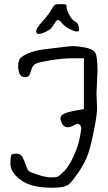

<svg xmlns="http://www.w3.org/2000/svg" viewBox="-20 -884 520 924"><path d="M197.3 -729.5Q177.7 -720.7 166 -720.7Q154.3 -720.7 154.3 -734.4Q154.3 -748 183.1 -779.8Q211.9 -811.5 225.6 -834.5Q239.3 -857.4 244.6 -860.8Q250 -864.3 271 -864.3Q292 -864.3 296.4 -862.3Q300.8 -860.4 300.8 -849.1Q300.8 -837.9 313 -813.5Q325.2 -789.1 340.3 -781.2Q355.5 -773.4 358.4 -756.3Q361.3 -739.3 359.9 -735.8Q358.4 -732.4 348.6 -732.4Q338.9 -732.4 314.9 -744.1Q291 -755.9 274.7 -776.9Q258.3 -797.9 246.3 -777.3Q234.4 -756.8 225.6 -747.6Q216.8 -738.3 197.3 -729.5ZM99.6 -512.7Q67.4 -512.7 67.4 -568.4Q67.4 -582 72.8 -596.2Q78.1 -610.4 112.8 -626Q147.5 -641.6 195.3 -647Q243.2 -652.3 279.8 -657.2Q316.4 -662.1 334.5 -662.1Q352.5 -662.1 386.7 -655.8Q420.9 -649.4 435.1 -635.3Q449.2 -621.1 449.2 -543L444.3 -434.6L447.3 -363.3Q447.3 -333 432.1 -256.3Q417 -179.7 403.3 -141.1Q389.6 -102.5 361.8 -61Q334 -19.5 314.9 0Q295.9 19.5 234.4 19.5Q234.4 19.5 229.5 19.5Q129.9 19.5 80.1 -17.6Q30.3 -54.7 30.3 -94.2Q30.3 -133.8 35.6 -139.2Q41 -144.5 57.6 -144.5Q74.2 -144.5 83 -134.8Q91.8 -125 101.6 -96.7Q111.3 -68.4 118.2 -61.5Q125 -54.7 163.6 -42.5Q202.1 -30.3 226.1 -30.3Q250 -30.3 258.3 -34.2Q266.6 -38.1 288.6 -60.1Q310.5 -82 332.5 -128.4Q354.5 -174.8 362.8 -216.3Q371.1 -257.8 371.1 -267.1Q371.1 -276.4 364.7 -282.7Q358.4 -289.1 354 -289.1Q349.6 -289.1 334.5 -280.3Q319.3 -271.5 305.7 -271.5Q280.3 -271.5 271.5 -308.6Q267.6 -325.2 284.2 -334.5Q300.8 -343.8 341.8 -351.6L383.8 -359.4V-603.5H328.1Q283.2 -603.5 228 -594.7Q172.9 -585.9 154.8 -578.6Q136.7 -571.3 130.9 -548.8Q125 -526.4 119.6 -519.5Q114.3 -512.7 99.6 -512.7Z"/></svg>

Font: Drukaatie burti
Style: Light
Weight: 300
Version: Version 0.14